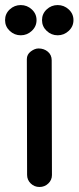

<svg xmlns="http://www.w3.org/2000/svg" viewBox="-59 -724 309 754"><path d="M167.5 -585.4Q142.6 -585.4 124.3 -602.8Q106 -620.1 106 -645Q106 -669.9 124.3 -687Q142.6 -704.1 167.5 -704.1Q192.4 -704.1 210.9 -687Q229.5 -669.9 229.5 -645Q229.5 -620.1 210.9 -602.8Q192.4 -585.4 167.5 -585.4ZM22.5 -585.4Q-2.4 -585.4 -20.8 -602.8Q-39.1 -620.1 -39.1 -645Q-39.1 -669.9 -20.8 -687Q-2.4 -704.1 22.5 -704.1Q47.4 -704.1 65.9 -687Q84.5 -669.9 84.5 -645Q84.5 -620.1 65.9 -602.8Q47.4 -585.4 22.5 -585.4ZM46.4 -491.7Q46.4 -510.3 62 -522Q77.6 -533.7 92.3 -533.7Q113.8 -533.7 128.9 -521Q144 -508.3 144 -487.3V-486.8L145 -36.6Q145 -17.1 130.6 -3.4Q116.2 10.3 96.2 10.3Q75.7 10.3 61.5 -3.7Q47.4 -17.6 47.4 -37.1Z"/></svg>

Font: Manjari
Style: Bold
Weight: 700
Designer: Santhosh Thottingal <santhosh.thottingal@gmail.com>
Version: Version 2.000